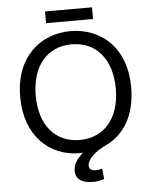

<svg xmlns="http://www.w3.org/2000/svg" viewBox="-65 -896 907 1144"><g transform="rotate(-5 388.0 -323.5)"><path d="M529 -772H248V-842H529ZM56 -347C56 -587 209 -712 388 -712C568 -712 720 -587 720 -347C720 -179 647 -65 538 -15C483 10 427 55 427 96C427 118 443 127 466 127C478 127 493 125 505 120L512 183C496 189 469 195 447 195C371 195 341 165 341 118C341 78 367 46 401 16C393 17 385 17 378 17C202 17 56 -112 56 -347ZM149 -347C149 -170 242 -61 388 -61C534 -61 628 -170 628 -347C628 -525 534 -633 388 -633C242 -633 149 -524 149 -347Z"/></g></svg>

Font: Repo Regular
Style: Regular
Weight: 400
Designer: Stefan Peev
Foundry: Context Ltd
Version: Version 1.502